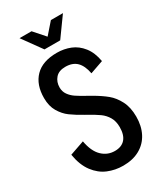

<svg xmlns="http://www.w3.org/2000/svg" viewBox="-241 -1077 1005 1178"><g transform="rotate(-30 261.0 -488.0)"><path d="M24.9 -208 127.4 -243.7Q141.1 -167.5 179 -130.9Q216.8 -94.2 269 -94.2Q316.9 -94.2 342 -122.8Q367.2 -151.4 367.2 -207Q367.2 -248.5 350.1 -277.6Q333 -306.6 305.9 -326.2Q278.8 -345.7 231 -372.1L219.7 -378.4Q167 -407.7 133.8 -432.1Q100.6 -456.5 77.1 -496.1Q53.7 -535.6 53.7 -592.8Q53.7 -687 106 -740.7Q158.2 -794.4 260.3 -794.4Q310.5 -794.4 355 -776.6Q399.4 -758.8 431.6 -717.8Q463.9 -676.8 475.1 -611.8L381.8 -579.1Q371.1 -636.7 342.3 -665.3Q313.5 -693.8 262.2 -693.8Q215.8 -693.8 192.4 -667Q168.9 -640.1 168.9 -601.1Q168.9 -571.8 184.6 -549.8Q200.2 -527.8 223.6 -512Q247.1 -496.1 289.6 -472.7L320.8 -455.1Q371.1 -425.8 405.5 -397.5Q439.9 -369.1 463.6 -323.2Q487.3 -277.3 487.3 -211.9Q487.3 -145.5 461.4 -95.5Q435.5 -45.4 386.2 -17.8Q336.9 9.8 268.6 9.8Q211.9 9.8 161.9 -11Q111.8 -31.7 75 -80.3Q38.1 -128.9 24.9 -208ZM107.4 -986.3H192.4L261.2 -908.2L329.6 -986.3H415L316.9 -850.1H205.6Z"/></g></svg>

Font: Decalotype Medium
Style: Regular
Weight: 500
Designer: Alfredo Marco Pradil
Foundry: Alfredo Marco Pradil
Version: Version 1.0